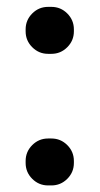

<svg xmlns="http://www.w3.org/2000/svg" viewBox="-20 -533 294 567"><path d="M55.7 -440.4V-446.3Q55.7 -473.6 75.2 -493.2Q94.7 -512.7 122.1 -512.7H131.8Q159.2 -512.7 178.7 -493.2Q198.2 -473.6 198.2 -446.3V-440.4Q198.2 -413.1 178.7 -393.6Q159.2 -374 131.8 -374H122.1Q94.7 -374 75.2 -393.6Q55.7 -413.1 55.7 -440.4ZM55.7 -51.8V-57.6Q55.7 -85 75.2 -104.5Q94.7 -124 122.1 -124H131.8Q159.2 -124 178.7 -104.5Q198.2 -85 198.2 -57.6V-51.8Q198.2 -24.4 178.7 -4.9Q159.2 14.6 131.8 14.6H122.1Q94.7 14.6 75.2 -4.9Q55.7 -24.4 55.7 -51.8Z"/></svg>

Font: FakePearl
Style: SemiBold
Weight: 400
Version: Version 1.2